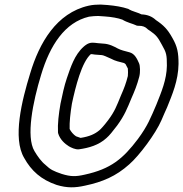

<svg xmlns="http://www.w3.org/2000/svg" viewBox="-20 -755 802 841"><path d="M547 -526C525 -532 510 -535 495 -543C482 -550 459 -563 432 -564L408 -566C400 -567 393 -568 385 -568C366 -568 353 -556 347 -551C306 -515 289 -459 273 -413C261 -378 253 -339 245 -301C237 -255 232 -213 234 -175C234 -173 235 -171 235 -170C243 -144 264 -125 282 -114C291 -109 310 -99 326 -101C369 -107 412 -119 446 -150C460 -162 473 -179 493 -205C526 -250 538 -282 555 -323C570 -357 580 -381 590 -419C595 -438 594 -467 589 -478C580 -498 570 -520 547 -526ZM378 -518C382 -518 389 -517 395 -516L421 -514H423C433 -514 447 -506 466 -498C484 -488 503 -484 523 -479C525 -478 528 -476 530 -474C533 -469 537 -461 540 -455C541 -448 541 -429 540 -422C532 -390 524 -369 509 -335C491 -291 483 -268 454 -229C436 -205 421 -189 416 -185C396 -168 372 -157 333 -151C328 -153 316 -157 313 -158C302 -165 290 -179 285 -190C284 -221 288 -258 295 -301C311 -376 338 -483 378 -518ZM628 -626 637 -620C663 -602 671 -593 689 -559C709 -524 711 -515 711 -467C710 -406 687 -352 665 -297C640 -239 627 -204 584 -146C519 -60 466 -15 351 10C312 19 290 19 251 7C213 -6 201 -12 180 -32L179 -33C161 -47 144 -71 131 -93C93 -156 124 -309 160 -427C199 -557 264 -657 370 -682C384 -684 399 -685 410 -685L439 -683C469 -681 497 -676 516 -669C537 -656 562 -651 574 -645C577 -643 581 -642 585 -642H589C604 -642 616 -638 626 -628C627 -627 627 -626 628 -626ZM663 -667C647 -682 627 -691 600 -692C581 -701 556 -707 547 -713C546 -714 544 -715 542 -716C515 -725 485 -730 451 -733L421 -735H420C404 -735 385 -734 368 -730C227 -698 152 -567 112 -433C76 -316 34 -150 86 -63C117 -7 160 32 228 55C274 69 309 68 353 58C429 42 488 17 546 -35C590 -73 662 -170 687 -228C696 -251 705 -268 712 -285C734 -340 761 -401 762 -475C762 -524 757 -551 735 -589C714 -627 696 -645 663 -667Z"/></svg>

Font: Blanket
Style: BlkOutlineObl
Weight: 900
Foundry: Cannot Into Space Fonts
Version: Version 0.9